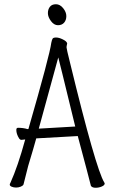

<svg xmlns="http://www.w3.org/2000/svg" viewBox="-20 -883 540 906"><path d="M347 -241 151 -230Q140 -189 113 -100L91 -13Q89 -7 78.5 -2.5Q68 2 56 2Q44 2 35 -2Q26 -6 26 -12Q26 -15 29 -20Q64 -97 99 -225Q87 -223 81 -223Q75 -223 70 -230Q57 -251 57 -270Q57 -280 65 -280Q90 -280 109 -274H114Q215 -624 222 -681Q225 -696 228.5 -701Q232 -706 245 -706Q258 -706 275.5 -697.5Q293 -689 296 -681Q297 -680 297 -678Q297 -676 295.5 -670.5Q294 -665 294 -659Q294 -653 310 -589Q432 -87 472 -22Q474 -19 474 -17Q474 -9 460.5 -3Q447 3 431 3Q415 3 409 -6Q400 -43 347 -241ZM335 -286Q309 -391 275 -532L255 -612L163 -276ZM215.5 -851Q225 -863 244 -863Q263 -863 278 -844.5Q293 -826 293 -807Q293 -788 282.5 -776Q272 -764 253.5 -764Q235 -764 220.5 -783.5Q206 -803 206 -821Q206 -839 215.5 -851Z"/></svg>

Font: Moon Stars Kai T HW Light
Style: Regular
Weight: 300
Designer: GuiWonder
Version: Version 1.101